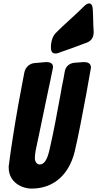

<svg xmlns="http://www.w3.org/2000/svg" viewBox="-20 -1085 568 1123"><path d="M340 -782C384 -797 428 -813 472 -830L491 -837C518 -849 528 -870 528 -899L527 -915C526 -934 525 -954 525 -973L523 -1026C522 -1052 515 -1065 501 -1065C492 -1065 482 -1059 469 -1046L465 -1042C428 -1005 388 -970 345 -930L304 -890C290 -874 282 -853 279 -828C278 -825 278 -820 278 -814V-804C278 -783 287 -772 305 -772C310 -772 315 -773 321 -775ZM110 -596C104 -563 96 -520 86 -467C67 -362 40 -189 32 -120C31 -119 31 -116 31 -112V-104C31 -21 105 18 165 18C299 18 384 -69 416 -195C435 -272 466 -434 484 -532L510 -678C511 -683 512 -687 512 -690C512 -715 492 -722 471 -722L415 -718C386 -715 364 -696 359 -668L351 -623C344 -592 339 -562 334 -533C310 -405 297 -331 276 -238C268 -206 257 -123 212 -123C196 -123 184 -139 184 -160C184 -187 192 -224 197 -245C199 -256 202 -270 206 -287L252 -508C259 -541 266 -575 274 -612L288 -680C289 -685 290 -689 290 -693C290 -717 270 -722 250 -722L181 -716C152 -713 130 -692 123 -664Z"/></svg>

Font: Bangerz
Style: Bold
Weight: 700
Designer: vernon adams
Foundry: Vernon Adams
Version: Version 2.10;December 28, 2023;FontCreator 13.0.0.2683 64-bi